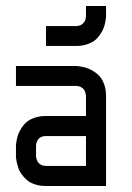

<svg xmlns="http://www.w3.org/2000/svg" viewBox="-20 -620 440 640"><path d="M33.2 -399.9H233.4Q235.4 -399.9 239 -399.7Q242.7 -399.4 253.2 -397.5Q263.7 -395.5 272.9 -392.1Q282.2 -388.7 293.9 -381.1Q305.7 -373.5 314 -363.5Q322.3 -353.5 327.9 -336.9Q333.5 -320.3 333.5 -299.8V0H133.3Q112.8 0 96.2 -5.6Q79.6 -11.2 69.6 -20Q59.6 -28.8 52 -39.3Q44.4 -49.8 41 -60.5Q37.6 -71.3 35.6 -80.1Q33.7 -88.9 33.2 -94.7V-100.1V-133.3Q33.2 -135.3 33.4 -138.9Q33.7 -142.6 35.6 -153.1Q37.6 -163.6 41 -172.9Q44.4 -182.1 52 -193.8Q59.6 -205.6 69.6 -213.9Q79.6 -222.2 96.2 -227.8Q112.8 -233.4 133.3 -233.4H266.6V-299.8Q266.6 -301.3 266.4 -303.5Q266.1 -305.7 264.4 -311.5Q262.7 -317.4 259.5 -321.8Q256.3 -326.2 249.5 -329.8Q242.7 -333.5 233.4 -333.5H33.2ZM266.6 -166.5H133.3Q106 -166.5 100.6 -139.6Q100.1 -133.3 100.1 -133.3V-100.1Q100.1 -98.6 100.3 -96.4Q100.6 -94.2 102.3 -88.6Q104 -83 107.2 -78.6Q110.4 -74.2 117.2 -70.6Q124 -66.9 133.3 -66.9H266.6ZM133.3 -533.2H233.4Q248 -533.2 256.3 -541.5Q264.6 -549.8 265.6 -558.6L266.6 -566.9V-600.1H333.5V-566.9Q333.5 -564.9 333.3 -561.3Q333 -557.6 331.1 -547.1Q329.1 -536.6 325.7 -527.3Q322.3 -518.1 314.7 -506.3Q307.1 -494.6 297.1 -486.3Q287.1 -478 270.5 -472.4Q253.9 -466.8 233.4 -466.8H133.3Z"/></svg>

Font: Malkor
Style: Regular
Weight: 400
Version: Version 1.3